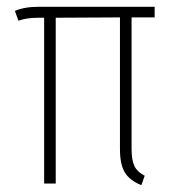

<svg xmlns="http://www.w3.org/2000/svg" viewBox="-20 -540 516 565"><path d="M435.1 -488.8H367.2V-102.1Q367.2 -68.4 375.7 -51Q384.3 -33.7 405.8 -22.9L396 4.9Q361.8 -8.8 347.4 -32.5Q333 -56.2 333 -101.1V-488.8L144 -487.8V0H109.9V-487.8H94.2Q57.6 -487.8 34.2 -479L23.9 -507.8Q51.3 -520 92.8 -520H435.1Z"/></svg>

Font: Fira Sans Compressed UltraLight
Style: Regular
Weight: 200
Width: 1
Designer: Carrois Corporate & Edenspiekermann AG
Foundry: Carrois Corporate GbR & Edenspiekermann AG
Version: Version 4.203;PS 004.203;hotconv 1.0.88;makeotf.lib2.5.64775